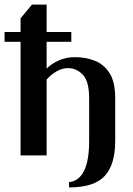

<svg xmlns="http://www.w3.org/2000/svg" viewBox="-25 -680 584 840"><path d="M277 140V117Q365 107 365 -63V-250Q365 -325 337 -353.5Q309 -382 273 -382Q247 -382 222 -367.5Q197 -353 179 -332V0H65V-497H-5V-540H65V-600L115 -660H179V-540H287V-497H179V-380Q200 -401 232 -415.5Q264 -430 303 -430Q348 -430 388 -415Q428 -400 453.5 -361.5Q479 -323 479 -250V-63Q479 41 432.5 90.5Q386 140 277 140Z"/></svg>

Font: El Messiri SemiBold
Style: Regular
Weight: 600
Designer: Mohamed Gaber
Foundry: Kief Type Foundry
Version: Version 2.020; ttfautohint (v1.8.3)